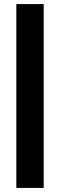

<svg xmlns="http://www.w3.org/2000/svg" viewBox="-20 -780 294 940"><path d="M60 140V-760H194V140Z"/></svg>

Font: Tektur SemiBold
Style: Regular
Weight: 600
Designer: Adam Jagosz
Foundry: Adam Jagosz
Version: Version 1.005;gftools[0.9.30]